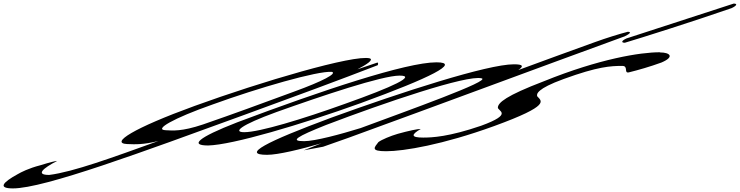

<svg xmlns="http://www.w3.org/2000/svg" viewBox="-446 -812 4119 1069"><path d="M637 -222C296 -98 166 -15 261 -10C307 -8 351 -6 436 -27C180 65 -37 145 -172 162C-250 162 -207 125 -128 84C-131 83 -167 91 -221 108C-287 125 -329 147 -348 158C-432 204 -459 237 -374 237C-199 237 350 33 916 -173C1188 -272 1453 -370 1657 -449C1660 -456 1660 -461 1656 -464L1544 -426C1596 -453 1635 -479 1613 -487C1527 -510 1008 -357 637 -222ZM737 -230C993 -323 1322 -418 1402 -412C1431 -403 1354 -361 1189 -301C993 -229 858 -179 684 -119C565 -79 515 -85 476 -87C409 -90 518 -153 737 -230Z M875 -131C651 -44 611 -2 713 -2C847 -5 1227 -117 1563 -238C1950 -379 2122 -465 1984 -465C1816 -465 1345 -308 875 -131ZM1093 -188C1348 -279 1681 -391 1779 -391C1873 -391 1746 -330 1475 -234C1239 -149 998 -76 914 -76C850 -76 890 -114 1093 -188Z M1399 -157C1032 -21 897 50 1041 50C1103 50 1229 19 1343 -14L1245 25L1353 5C1400 -11 1445 -27 1492 -44C1992 -226 2547 -433 3033 -610C3061 -624 3072 -635 3049 -635C3006 -624 2931 -601 2865 -577C2722 -525 2577 -473 2440 -422C2473 -445 2464 -454 2415 -454C2269 -454 1792 -300 1399 -157ZM1369 -116C1694 -240 2153 -396 2235 -376C2295 -364 1823 -196 1562 -99C1449 -64 1307 -26 1247 -26C1166 -26 1206 -51 1369 -116Z M3042 -598C3014 -585 3011 -574 3033 -574C3124 -601 3409 -691 3628 -767C3657 -781 3661 -792 3639 -792C3497 -746 3213 -653 3042 -598Z M1769 -67C1728 -55 1680 -35 1661 -21C1638 9 1615 30 1704 30C1801 30 2019 -6 2305 -110C2626 -227 2568 -249 2545 -276C2541 -288 2541 -317 2692 -372C2884 -442 2955 -445 3019 -445C3054 -445 3026 -403 3055 -409C3108 -422 3174 -441 3237 -464C3314 -497 3281 -520 3230 -520L3227 -521C3120 -521 2892 -485 2583 -360C2368 -278 2328 -240 2326 -214C2323 -194 2417 -179 2233 -112C2052 -50 1960 -46 1910 -46C1842 -46 1841 -62 1897 -94C1882 -95 1830 -84 1769 -67Z"/></svg>

Font: Snowfall
Style: UltraObl
Weight: 400
Designer: Jasper
Foundry: Cannot Into Space Fonts
Version: Version 0.9